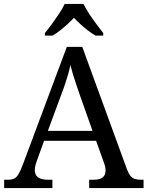

<svg xmlns="http://www.w3.org/2000/svg" viewBox="-20 -951 746 971"><path d="M1 0V-42H20Q40 -42 52 -48Q64 -54 74 -71Q84 -88 96 -120L318 -714H396L622 -95Q630 -74 639 -62.5Q648 -51 661 -46.5Q674 -42 693 -42H706V0H431V-42H454Q484 -42 499 -53.5Q514 -65 514 -90Q514 -96 513 -101.5Q512 -107 510.5 -113.5Q509 -120 506 -127L466 -239H203L165 -134Q162 -126 160 -118Q158 -110 157 -103.5Q156 -97 156 -91Q156 -66 172.5 -54Q189 -42 222 -42H245V0ZM222 -289H448L386 -464Q376 -494 366.5 -521Q357 -548 349.5 -573Q342 -598 336 -622Q331 -598 324.5 -575.5Q318 -553 310 -528.5Q302 -504 290 -473ZM207 -784Q223 -803 242 -829Q261 -855 279 -882Q297 -909 307 -931H402Q413 -909 430.5 -882Q448 -855 467.5 -829Q487 -803 502 -784V-771H463Q444 -782 424.5 -797Q405 -812 387 -828.5Q369 -845 354 -861Q339 -845 321 -828.5Q303 -812 284 -797Q265 -782 246 -771H207Z"/></svg>

Font: Noto Serif Georgian
Style: Regular
Weight: 400
Designer: Monotype Design Team, Akaki Razmadze
Foundry: Google LLC
Version: Version 2.002